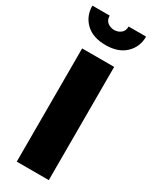

<svg xmlns="http://www.w3.org/2000/svg" viewBox="-236 -977 814 1028"><g transform="rotate(30 171.0 -463.0)"><path d="M5 -926H112Q112 -898 130 -884.5Q148 -871 171 -871Q193 -871 211 -884.5Q229 -898 229 -926H337Q337 -862 293 -820Q249 -778 171 -778Q92 -778 48.5 -820Q5 -862 5 -926ZM72 -700H270V0H72Z"/></g></svg>

Font: Jost* Heavy
Style: Regular
Weight: 800
Version: Version 3.7